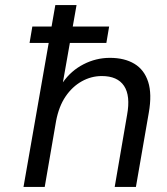

<svg xmlns="http://www.w3.org/2000/svg" viewBox="-20 -740 661 760"><path d="M97 -570 108 -635H412L401 -570ZM73 0 199 -720H283L229 -414Q261 -460 310.5 -485.5Q360 -511 415 -511Q473 -511 512 -487.5Q551 -464 566.5 -416Q582 -368 569 -294L518 0H434L483 -285Q497 -361 471 -400Q445 -439 383 -439Q341 -439 303.5 -418Q266 -397 239.5 -358Q213 -319 202 -261L157 0Z"/></svg>

Font: DM Sans 20pt
Style: Italic
Weight: 400
Italic angle: -10°
Version: Version 4.004;gftools[0.9.30]